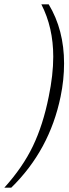

<svg xmlns="http://www.w3.org/2000/svg" viewBox="-58 -732 318 887"><path d="M167 -285Q188 -386 188 -470Q188 -605 133 -712H167Q238 -594 238 -439Q238 -363 222 -286Q171 -38 -6 135H-38Q47 41 94 -57Q141 -155 167 -285Z"/></svg>

Font: Trirong Light
Style: Italic
Weight: 300
Italic angle: -12°
Designer: Katatrad Team
Foundry: CadsonDemak
Version: Version 1.001